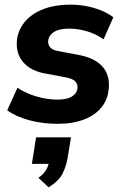

<svg xmlns="http://www.w3.org/2000/svg" viewBox="-20 -521 532 825"><path d="M228 11Q164 11 107 -4Q50 -19 11 -47L55 -144Q79 -128 108 -116.5Q137 -105 167.5 -99Q198 -93 227 -93Q270 -93 291.5 -108Q313 -123 313 -146Q313 -163 301.5 -173Q290 -183 266 -188L175 -205Q117 -215 84.5 -248.5Q52 -282 52 -333Q52 -378 78.5 -416.5Q105 -455 157 -478Q209 -501 285 -501Q316 -501 349 -495Q382 -489 412.5 -477Q443 -465 467 -447L425 -352Q393 -375 354 -386.5Q315 -398 277 -398Q232 -398 209.5 -382Q187 -366 187 -341Q187 -327 196.5 -316.5Q206 -306 228 -302L318 -285Q382 -273 415 -240.5Q448 -208 448 -157Q448 -103 420.5 -65.5Q393 -28 343.5 -8.5Q294 11 228 11ZM189 284 145 243Q170 225 179.5 207Q189 189 193 165L221 183H117L135 69H285L272 149Q265 194 248.5 225.5Q232 257 189 284Z"/></svg>

Font: Nunito Sans 12pt ExtraLight 12pt ExtraBold
Style: Italic
Weight: 800
Italic angle: -9°
Version: Version 3.101;gftools[0.9.27]